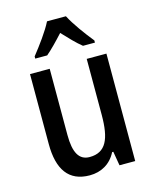

<svg xmlns="http://www.w3.org/2000/svg" viewBox="-116 -844 749 932"><g transform="rotate(-15 258.5 -378.0)"><path d="M306 -766H211C190 -723 144 -661 109 -617V-606H169C195 -628 226 -660 258 -695C290 -661 320 -629 349 -606H409V-617C374 -660 329 -721 306 -766ZM449 -540H350V-259C350 -138 323 -76 241 -76C188 -76 164 -119 164 -207V-540H65V-188C65 -61 113 10 219 10C276 10 325 -17 352 -71H358L370 0H449Z"/></g></svg>

Font: Noto Sans Devanagari Condensed Medium
Style: Regular
Weight: 500
Width: 3
Designer: Jelle Bosma - Monotype Design Team
Foundry: Monotype Imaging Inc.
Version: Version 2.004